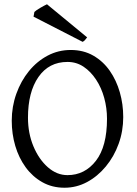

<svg xmlns="http://www.w3.org/2000/svg" viewBox="-20 -864 641 899"><path d="M35 -299Q35 -365 56.5 -425Q78 -485 115.5 -531Q153 -577 203 -603.5Q253 -630 311 -630Q371 -630 417 -603.5Q463 -577 494 -532.5Q525 -488 541 -432Q557 -376 557 -316Q557 -250 535.5 -190.5Q514 -131 475.5 -84.5Q437 -38 387.5 -11.5Q338 15 282 15Q224 15 178 -11Q132 -37 100 -81Q68 -125 51.5 -181Q35 -237 35 -299ZM481 -308Q481 -358 468 -405.5Q455 -453 430 -491Q405 -529 371.5 -551.5Q338 -574 296 -574Q209 -574 160 -503.5Q111 -433 111 -313Q111 -240 136.5 -179Q162 -118 204 -81Q246 -44 296 -44Q377 -44 429 -111Q481 -178 481 -308ZM388 -689Q381 -680 377.5 -676Q374 -672 367 -668L137 -786L141 -808Q149 -816 169 -827.5Q189 -839 200 -844Z"/></svg>

Font: ChillKai
Style: Regular
Weight: 400
Designer: ChillType
Foundry: 寒蝉字型
Version: Version 2.000